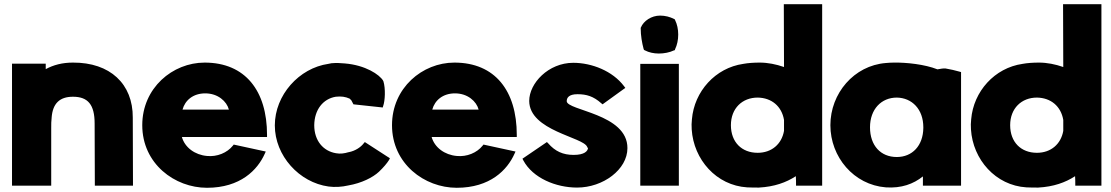

<svg xmlns="http://www.w3.org/2000/svg" viewBox="-20 -881 5270 911"><path d="M37 0H223V-273C223 -291 223 -308 225 -322V-323C230 -391 264 -422 326 -422C397 -422 429 -385 429 -295L430 0H611L610 -323C611 -483 502 -585 326 -584C276 -584 234 -573 197 -553V-579H37Z M655 -287C655 -104 809 10 962 10C1121 10 1202 -75 1236 -151L1241 -162L1089 -195L1085 -190C1058 -156 1010 -136 962 -141C905 -146 857 -181 843 -231H1247V-241C1247 -450 1144 -584 951 -584C799 -584 655 -464 655 -287ZM846 -361C858 -405 896 -438 954 -438C1014 -438 1056 -400 1066 -361Z M1284 -286C1284 -142 1400 -15 1539 4C1569 8 1602 6 1632 -1C1696 -12 1749 -39 1778 -66C1800 -87 1816 -106 1826 -122L1830 -130L1711 -207L1705 -200C1692 -183 1666 -165 1635 -159H1634C1615 -153 1594 -150 1574 -154C1514 -164 1471 -213 1471 -287C1472 -361 1513 -412 1573 -422C1599 -425 1619 -422 1639 -413L1647 -405L1657 -386L1796 -371L1798 -378C1807 -402 1810 -461 1799 -496L1798 -497V-498C1781 -527 1714 -572 1616 -580C1596 -582 1574 -583 1554 -581H1553L1538 -578C1399 -558 1284 -430 1284 -286Z M1840 -287C1840 -104 1994 10 2147 10C2306 10 2387 -75 2421 -151L2426 -162L2274 -195L2270 -190C2243 -156 2195 -136 2147 -141C2090 -146 2042 -181 2028 -231H2432V-241C2432 -450 2329 -584 2136 -584C1984 -584 1840 -464 1840 -287ZM2031 -361C2043 -405 2081 -438 2139 -438C2199 -438 2241 -400 2251 -361Z M2459 -128 2463 -120C2508 -36 2618 9 2718 9C2842 9 2957 -77 2957 -178C2958 -342 2669 -356 2669 -401C2669 -417 2679 -434 2720 -434C2763 -434 2796 -424 2833 -391L2839 -386L2947 -464L2941 -472C2887 -544 2788 -583 2700 -583C2582 -583 2491 -486 2491 -402C2492 -260 2748 -231 2766 -184L2767 -181L2770 -179C2769 -164 2753 -146 2702 -146C2651 -146 2614 -163 2581 -201L2575 -207Z M3018 0H3201V-578H3018ZM3020 -747C3020 -712 3026 -678 3034 -648L3036 -644L3040 -642C3059 -632 3082 -627 3106 -627C3131 -627 3157 -632 3178 -642L3182 -643L3183 -647C3193 -668 3198 -692 3198 -717C3198 -742 3193 -766 3183 -786L3182 -789L3178 -791C3159 -801 3136 -807 3112 -807C3071 -807 3034 -782 3021 -751L3020 -749Z M3262 -267C3271 -124 3379 -1 3525 8C3544 9 3563 9 3580 9H3581C3654 5 3710 -15 3756 -45C3757 -34 3757 -14 3757 -10V0H3881V-861H3699L3700 -563C3663 -576 3623 -584 3585 -584C3555 -584 3529 -582 3507 -578C3374 -559 3274 -447 3263 -315C3261 -299 3261 -283 3262 -267ZM3448 -287C3448 -367 3502 -418 3575 -418C3641 -417 3689 -377 3700 -312V-260C3689 -197 3641 -156 3575 -156C3499 -156 3448 -207 3448 -287Z M3920 -287C3920 -136 4031 -4 4183 8C4257 13 4314 -8 4359 -44V0H4540V-539L4533 -541C4513 -547 4490 -552 4467 -556H4466C4455 -557 4446 -555 4428 -552C4367 -576 4280 -585 4221 -584C4207 -584 4194 -583 4183 -582C4032 -570 3920 -438 3920 -287ZM4108 -277C4108 -363 4162 -418 4235 -418C4307 -417 4361 -363 4361 -277V-274C4360 -190 4309 -136 4235 -136C4159 -136 4108 -190 4108 -277Z M4587 -267C4596 -124 4704 -1 4850 8C4869 9 4888 9 4905 9H4906C4979 5 5035 -15 5081 -45C5082 -34 5082 -14 5082 -10V0H5206V-861H5024L5025 -563C4988 -576 4948 -584 4910 -584C4880 -584 4854 -582 4832 -578C4699 -559 4599 -447 4588 -315C4586 -299 4586 -283 4587 -267ZM4773 -287C4773 -367 4827 -418 4900 -418C4966 -417 5014 -377 5025 -312V-260C5014 -197 4966 -156 4900 -156C4824 -156 4773 -207 4773 -287Z"/></svg>

Font: Rabbid Highway Sign IV
Style: Blk
Weight: 400
Foundry: Cannot Into Space Fonts
Version: Version 0.277